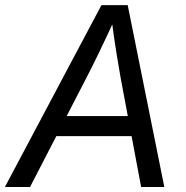

<svg xmlns="http://www.w3.org/2000/svg" viewBox="-44 -748 742 768"><path d="M-24.4 0 361.8 -727.5H466.8L613.3 0H520.5L439 -434.1Q432.1 -471.7 422.4 -532Q412.6 -592.3 400.4 -684.1H420.9Q379.9 -595.2 350.8 -535.2Q321.8 -475.1 300.3 -434.1L76.2 0ZM144 -203.6 157.2 -283.7H525.4L512.2 -203.6Z"/></svg>

Font: Inter 20pt
Style: Italic
Weight: 400
Italic angle: -9.3988°
Version: Version 4.001;git-66647c0bb